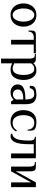

<svg xmlns="http://www.w3.org/2000/svg" viewBox="1445 -1965 710 3640"><g transform="rotate(90 1800.0 -145.0)"><path d="M45 -235Q45 -303 71 -359Q97 -415 147 -447.5Q197 -480 265 -480Q333 -480 383 -447.5Q433 -415 459 -359Q485 -303 485 -235Q485 -167 459 -111Q433 -55 383 -22.5Q333 10 265 10Q197 10 147 -22.5Q97 -55 71 -111Q45 -167 45 -235ZM390 -235Q390 -292 374.5 -339Q359 -386 330.5 -413Q302 -440 265 -440Q228 -440 199.5 -413Q171 -386 155.5 -339Q140 -292 140 -235Q140 -178 155.5 -131Q171 -84 199.5 -57Q228 -30 265 -30Q302 -30 330.5 -57Q359 -84 374.5 -131Q390 -178 390 -235Z M734 -430H684Q637 -430 608 -403.5Q579 -377 579 -330H559V-390Q559 -470 634 -470H989V-430H824V0H734Z M1091 -350Q1091 -401 1077 -425.5Q1063 -450 1021 -450H1001V-470H1091Q1129 -470 1148.5 -459.5Q1168 -449 1176 -425H1181Q1199 -448 1232 -464Q1265 -480 1316 -480Q1402 -480 1449 -410.5Q1496 -341 1496 -235Q1496 -128 1447.5 -59Q1399 10 1306 10Q1268 10 1239 2Q1210 -6 1181 -20V190H1091ZM1401 -235Q1401 -327 1372 -383.5Q1343 -440 1286 -440Q1219 -440 1181 -380V-60Q1211 -46 1233 -38Q1255 -30 1276 -30Q1340 -30 1370.5 -86Q1401 -142 1401 -235Z M1581 -130Q1581 -206 1651.5 -238Q1722 -270 1836 -270H1866Q1866 -368 1839 -404Q1812 -440 1761 -440Q1716 -440 1689 -421Q1662 -402 1651 -355H1606Q1606 -389 1610 -408.5Q1614 -428 1631 -445Q1649 -463 1690.5 -471.5Q1732 -480 1781 -480Q1862 -480 1909 -436.5Q1956 -393 1956 -270V0H1906L1871 -45H1866Q1848 -22 1813 -6Q1778 10 1726 10Q1694 10 1661 -3.5Q1628 -17 1604.5 -48Q1581 -79 1581 -130ZM1866 -95V-230H1836Q1762 -230 1719 -202.5Q1676 -175 1676 -130Q1676 -84 1703.5 -59.5Q1731 -35 1771 -35Q1804 -35 1826 -51Q1848 -67 1866 -95Z M2068 -235Q2068 -304 2092.5 -359.5Q2117 -415 2166.5 -447.5Q2216 -480 2288 -480Q2398 -480 2433 -445Q2450 -428 2454 -403.5Q2458 -379 2458 -315H2438Q2434 -377 2399 -408.5Q2364 -440 2308 -440Q2236 -440 2199.5 -383Q2163 -326 2163 -235Q2163 -144 2199.5 -87Q2236 -30 2308 -30Q2359 -30 2392 -49.5Q2425 -69 2453 -110L2473 -95Q2440 -39 2395 -14.5Q2350 10 2288 10Q2216 10 2166.5 -22.5Q2117 -55 2092.5 -110.5Q2068 -166 2068 -235Z M2515 1V-24Q2573 -24 2609 -93Q2645 -162 2645 -350Q2645 -401 2630.5 -425.5Q2616 -450 2574 -450V-470H2980V0H2890V-430H2714V-350Q2714 -145 2672.5 -67.5Q2631 10 2564 10Q2556 10 2539.5 7Q2523 4 2515 1Z M3138 -350Q3138 -401 3124 -425.5Q3110 -450 3068 -450H3053V-470H3138Q3175 -470 3193.5 -460.5Q3212 -451 3220 -426Q3228 -401 3228 -350V-90L3438 -470H3528V0H3438V-380L3228 0H3138Z"/></g></svg>

Font: Philosopher
Style: Regular
Weight: 400
Designer: Jovanny Lemonad
Foundry: Jovanny Lemonad
Version: Version 2.000